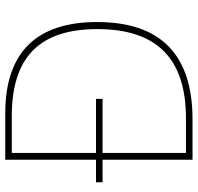

<svg xmlns="http://www.w3.org/2000/svg" viewBox="-31 -723 754 732"><g transform="rotate(-90 346.0 -357.0)"><path d="M280 -714H103V-368H17V-343H103V0H257C507 0 628 -125 628 -364C628 -591 516 -714 280 -714ZM270 -689C502 -689 601 -575 601 -363C601 -136 489 -25 260 -25H129V-343H335V-368H129V-689Z"/></g></svg>

Font: Noto Sans Devanagari UI Thin
Style: Regular
Weight: 100
Designer: Jelle Bosma - Monotype Design Team
Foundry: Monotype Imaging Inc.
Version: Version 2.004